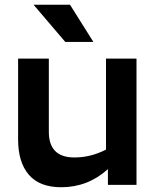

<svg xmlns="http://www.w3.org/2000/svg" viewBox="-20 -776 653 806"><path d="M553 0H433V-66Q349 10 237 10Q146 10 101 -42.5Q56 -95 56 -190V-530H185V-223Q185 -115 292 -115Q361 -115 425 -148V-530H553ZM274 -756 372 -600H254L121 -756Z"/></svg>

Font: Roundo SemiBold
Style: Regular
Weight: 600
Designer: Namrata Goyal (Gurmukhi), Shiva Nallaperumal (Latin)
Foundry: Indian Type Foundry
Version: Version 1.000;PS 1.0;hotconv 1.0.88;makeotf.lib2.5.647800